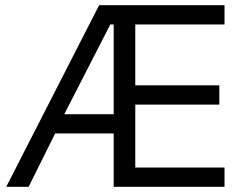

<svg xmlns="http://www.w3.org/2000/svg" viewBox="-20 -718 947 738"><path d="M417 0V-205H192L90 0H4L361 -698H843V-624H500V-390H823V-316H500V-74H843V0ZM417 -624H404L227 -279H417Z"/></svg>

Font: IBM Plex Sans
Style: Regular
Weight: 400
Designer: Mike Abbink, Paul van der Laan, Pieter van Rosmalen
Foundry: Bold Monday
Version: Version 3.201